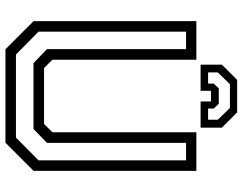

<svg xmlns="http://www.w3.org/2000/svg" viewBox="-113 -777 890 704"><g transform="rotate(90 332.0 -425.0)"><path d="M160.5 0 57.5 -103V-700H199V-172L229.5 -141.5H434.5L465 -172V-700H606.5V-103L503.5 0ZM180 -38.5H484.5L568 -121.2V-662.2H503.8V-152.2L453 -102.8H211.5L160.2 -152.2V-662.2H96V-121.2ZM392 -849.5 448 -793.5V-715.5H352V-753.5H313V-715.5H217V-793.5L273 -849.5ZM376 -823H288.5L245.5 -778.5V-743H286.5V-763.5L304 -782.2H360.5L378 -763.5V-743H419V-778.5Z"/></g></svg>

Font: Tourney Thin
Style: Regular
Weight: 100
Designer: Tyler Finck
Foundry: Etcetera Type Co
Version: Version 1.015